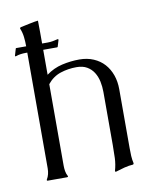

<svg xmlns="http://www.w3.org/2000/svg" viewBox="-73 -652 573 718"><g transform="rotate(-10 214.0 -292.5)"><path d="M16.1 -479H13.2L12.7 -481.4L20.5 -507.8L22 -508.8H60.1V-509.3Q60.1 -526.9 58.1 -544.2Q56.2 -561.5 49.3 -578.1V-579.6L51.8 -582.5Q56.6 -583.5 66.7 -585.7Q76.7 -587.9 87.4 -590.1Q98.1 -592.3 107.4 -594Q116.7 -595.7 120.1 -595.7Q120.6 -573.7 120.6 -552.2Q120.6 -530.8 120.6 -508.8H141.6Q151.9 -508.8 161.1 -510.5Q170.4 -512.2 180.2 -514.6H182.6V-513.2L183.6 -512.2L175.8 -486.3L173.8 -484.9H120.6V-390.1Q147.9 -410.6 180.9 -418.2Q213.9 -425.8 247.1 -425.8Q276.9 -425.8 300.8 -415.5Q324.7 -405.3 341.1 -387.2Q357.4 -369.1 366.2 -344.5Q375 -319.8 375 -290.5V-66.9Q375 -51.8 375.7 -37.1Q376.5 -22.5 379.9 -7.8L377.4 -3.9Q360.4 -2.9 343.5 1.5Q326.7 5.9 310.1 11.2L306.6 10.7L306.2 7.8Q313 -15.6 314 -40Q314.9 -64.5 314.9 -88.9V-290.5Q314.9 -311 310.8 -330.6Q306.6 -350.1 296.9 -365.5Q287.1 -380.9 271.2 -390.1Q255.4 -399.4 231.4 -399.4Q199.7 -399.4 170.7 -389.9Q141.6 -380.4 120.6 -354.5V-45.4Q120.6 -34.7 122.3 -24.2Q124 -13.7 129.4 -3.9V-1Q127.4 0 126 0H51.8L49.3 -1V-3.9Q55.2 -13.7 57.6 -23.9Q60.1 -34.2 60.1 -45.4V-484.9H54.2Q44.4 -484.9 34.9 -483.6Q25.4 -482.4 16.1 -479Z"/></g></svg>

Font: CAT Linz
Style: Regular
Weight: 400
Designer: Peter Wiegel
Foundry: Peter Wiegel
Version: Version 1.08